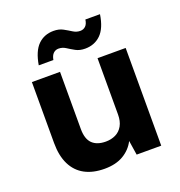

<svg xmlns="http://www.w3.org/2000/svg" viewBox="-132 -837 902 962"><g transform="rotate(-20 318.5 -356.5)"><path d="M264 12Q202 12 158.5 -11.5Q115 -35 92 -81.5Q69 -128 69 -196V-521H219V-216Q219 -163 244 -138.5Q269 -114 316 -114Q345 -114 368.5 -125.5Q392 -137 405.5 -161Q419 -185 419 -221V-521H569V0H438L426 -77Q405 -36 364.5 -12Q324 12 264 12ZM378 -587Q349 -587 328 -598.5Q307 -610 289.5 -621.5Q272 -633 251 -633Q235 -633 223.5 -622Q212 -611 208 -588H130Q142 -660 175 -692.5Q208 -725 258 -725Q287 -725 308 -713.5Q329 -702 347 -690.5Q365 -679 385 -679Q402 -679 413.5 -690Q425 -701 428 -724H506Q495 -652 461.5 -619.5Q428 -587 378 -587Z"/></g></svg>

Font: DM Sans 10pt Black
Style: Regular
Weight: 900
Version: Version 4.004;gftools[0.9.30]